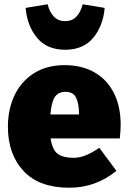

<svg xmlns="http://www.w3.org/2000/svg" viewBox="-20 -859 597 899"><path d="M541 -211H217Q225 -157 250.5 -138.5Q276 -120 324 -120Q352 -120 381 -131.5Q410 -143 445 -167L525 -59Q428 20 305 20Q163 20 90 -58.5Q17 -137 17 -266Q17 -346 47.5 -411.5Q78 -477 138 -515.5Q198 -554 283 -554Q362 -554 421 -521Q480 -488 512.5 -425Q545 -362 545 -274Q545 -249 541 -211ZM350 -330Q349 -377 335.5 -403Q322 -429 287 -429Q254 -429 237.5 -406Q221 -383 216 -323H350ZM100 -822 203 -839Q212 -802 232.5 -781Q253 -760 285 -760Q317 -760 337.5 -781Q358 -802 367 -839L470 -822Q463 -738 416.5 -682Q370 -626 285 -626Q200 -626 153.5 -682Q107 -738 100 -822Z"/></svg>

Font: Fira Sans Black
Style: Regular
Weight: 900
Designer: Carrois Corporate & Edenspiekermann AG
Foundry: Carrois Corporate GbR & Edenspiekermann AG
Version: Version 4.203